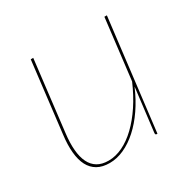

<svg xmlns="http://www.w3.org/2000/svg" viewBox="-118 -610 739 736"><g transform="rotate(-30 252.0 -242.0)"><path d="M115 -490 78 -178Q73 -137 75.8 -104.8Q78.5 -72.5 89.5 -50Q100.5 -27.5 120 -15.8Q139.5 -4 169 -4Q200 -4 231.8 -19.2Q263.5 -34.5 293.2 -63Q323 -91.5 349.8 -131.8Q376.5 -172 398 -222L430 -490H441L382 0H379Q375 0 374 -2.2Q373 -4.5 373 -7L396 -197V-199.5Q376 -153 350 -115Q324 -77 294 -50Q264 -23 232 -8.5Q200 6 168 6Q136 6 114.2 -6.5Q92.5 -19 80.2 -42.5Q68 -66 64.8 -100.2Q61.5 -134.5 67 -178L104 -490Z"/></g></svg>

Font: Lato Hairline
Style: Italic
Weight: 100
Italic angle: -7°
Designer: Lukasz Dziedzic
Foundry: tyPoland Lukasz Dziedzic
Version: Version 2.007; 2014-02-27